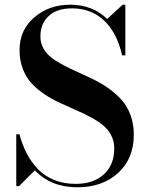

<svg xmlns="http://www.w3.org/2000/svg" viewBox="-20 -780 626 815"><path d="M61 10H49V-210H62.5Q74.5 -165.5 93.2 -129.2Q112 -93 140.2 -63Q168.5 -33 209.5 -16.2Q250.5 0.5 301 0.5Q376.5 0.5 420.8 -39.8Q465 -80 465 -150Q465 -181.5 451.2 -207Q437.5 -232.5 414.2 -250.8Q391 -269 360.8 -284.8Q330.5 -300.5 297.2 -315Q264 -329.5 230.8 -345Q197.5 -360.5 167.2 -381Q137 -401.5 113.8 -426.5Q90.5 -451.5 76.8 -487.5Q63 -523.5 63 -567.5Q63 -653 125.8 -706.5Q188.5 -760 278 -760Q373 -760 435 -699.5L500.5 -760H512V-545H498.5Q476 -642.5 421.2 -693.5Q366.5 -744.5 286 -744.5Q221.5 -744.5 186.5 -712Q151.5 -679.5 151.5 -625Q151.5 -596.5 165 -573.2Q178.5 -550 201.5 -533Q224.5 -516 254.2 -500.8Q284 -485.5 317 -470.8Q350 -456 382.8 -439.8Q415.5 -423.5 445.2 -401.8Q475 -380 498 -353.8Q521 -327.5 534.5 -290Q548 -252.5 548 -207.5Q548 -107 481.5 -46Q415 15 308.5 15Q196.5 15 128 -57Z"/></svg>

Font: Bodoni* 16pt Medium
Style: Regular
Weight: 500
Version: Version 2.3